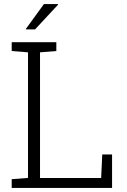

<svg xmlns="http://www.w3.org/2000/svg" viewBox="-20 -917 618 937"><path d="M37.1 0V-42.5L116.7 -48.8V-661.6L37.1 -668V-710.9H116.7H175.3H254.9V-668L175.3 -661.6V-48.3H473.6L479 -163.1H526.9V0ZM105.5 -774.9 194.3 -897H262.7L263.7 -894.5L150.9 -773.4H107.9Z"/></svg>

Font: Roboto Slab LO Light
Style: Regular
Weight: 300
Designer: Google
Version: Version 2.000